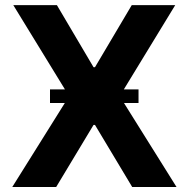

<svg xmlns="http://www.w3.org/2000/svg" viewBox="-20 -748 755 768"><path d="M207.6 -727.5 354.1 -479.3H360L507 -727.5H680.9L458.8 -363.3L686.1 0H508.8L360 -248.2H354.1L204.7 0H29.1L256.4 -363.3L33.2 -727.5ZM180 -336.1V-390.4H534.1V-336.1Z"/></svg>

Font: Inter
Style: Regular
Weight: 400
Designer: Rasmus Andersson
Foundry: rsms
Version: Version 4.000;git-8c9346024